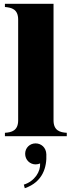

<svg xmlns="http://www.w3.org/2000/svg" viewBox="-20 -720 381 1015"><path d="M6 -18V0H333V-18C298 -20 263 -29 263 -84V-700H6V-683C41 -680 76 -672 76 -616V-84C76 -29 41 -20 6 -18ZM106 256 111 275C208 242 228 161 225 96C224 60 198 38 168 38C138 38 113 61 113 93C113 126 139 149 168 149C177 149 185 147 192 144C195 186 164 238 106 256Z"/></svg>

Font: Sprat Condesed
Style: Bold
Weight: 700
Width: 3
Designer: Ethan Nakache
Foundry: Collletttivo
Version: Version 2.000;Glyphs 3.2 (3217)